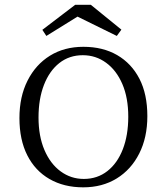

<svg xmlns="http://www.w3.org/2000/svg" viewBox="-20 -780 704 811"><path d="M331.5 11.3Q250 11.3 189.1 -23.8Q128.2 -58.9 95.2 -124.2Q62.1 -189.5 62.1 -281.5Q62.1 -371.8 96.4 -439.5Q130.6 -507.3 191.1 -544.8Q251.6 -582.3 332.3 -582.3Q414.5 -582.3 475 -547.2Q535.5 -512.1 569 -447.2Q602.4 -382.3 602.4 -289.5Q602.4 -199.2 568.1 -131.5Q533.9 -63.7 473 -26.2Q412.1 11.3 331.5 11.3ZM333.9 -24.2Q391.1 -24.2 433.5 -57.3Q475.8 -90.3 498.8 -149.6Q521.8 -208.9 521.8 -287.1Q521.8 -366.9 496.8 -425Q471.8 -483.1 428.2 -514.9Q384.7 -546.8 329.8 -546.8Q272.6 -546.8 230.6 -513.7Q188.7 -480.6 165.7 -421.4Q142.7 -362.1 142.7 -283.9Q142.7 -204.8 167.7 -146.4Q192.7 -87.9 236.3 -56Q279.8 -24.2 333.9 -24.2ZM175.8 -628.2 158.9 -654 297.6 -759.7H363.7L492.7 -654.8L473.4 -628.2L283.1 -721.8L324.2 -720.2Z"/></svg>

Font: Playfair 9pt Light
Style: Regular
Weight: 300
Designer: Claus Eggers Sørensen
Foundry: Claus Eggers Sørensen
Version: Version 2.001;gftools[0.9.30]